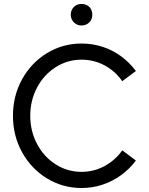

<svg xmlns="http://www.w3.org/2000/svg" viewBox="-20 -942 757 976"><path d="M45.9 -353.5Q45.9 -455.1 92.3 -539.1Q138.7 -623 218.8 -671.9Q298.8 -720.7 394.5 -720.7Q450.2 -720.7 501.5 -704.1Q552.7 -687.5 595.7 -655.8Q638.7 -624 670.9 -581.1L601.6 -529.3Q565.4 -581.1 511.2 -609.9Q457 -638.7 394.5 -638.7Q323.2 -638.7 263.2 -600.6Q203.1 -562.5 168.5 -497.1Q133.8 -431.6 133.8 -353.5Q133.8 -275.4 168.5 -210Q203.1 -144.5 263.2 -106.4Q323.2 -68.4 394.5 -68.4Q457 -68.4 511.2 -97.7Q565.4 -127 601.6 -177.7L670.9 -126Q638.7 -83 595.7 -51.8Q552.7 -20.5 501.5 -3.4Q450.2 13.7 394.5 13.7Q298.8 13.7 218.8 -35.2Q138.7 -84 92.3 -168Q45.9 -252 45.9 -353.5ZM339.8 -867.2Q339.8 -882.8 347.2 -895.5Q354.5 -908.2 366.7 -915Q378.9 -921.9 394.5 -921.9Q410.2 -921.9 422.9 -915Q435.5 -908.2 442.4 -895.5Q449.2 -882.8 449.2 -867.2Q449.2 -851.6 442.4 -839.4Q435.5 -827.1 422.9 -819.8Q410.2 -812.5 394.5 -812.5Q378.9 -812.5 366.7 -819.8Q354.5 -827.1 347.2 -839.4Q339.8 -851.6 339.8 -867.2Z"/></svg>

Font: Wanted Sans Std Variable
Style: Regular
Weight: 400
Designer: Original Design by Kil Hyung-jin and Kang Hanbin, Wanted Lab, Inc;
Foundry: Wanted Lab, Inc.
Version: Version 1.003;Glyphs 3.2 (3227)